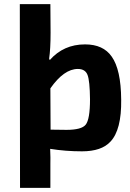

<svg xmlns="http://www.w3.org/2000/svg" viewBox="-20 -720 632 930"><path d="M221 -429Q288 -505 392 -505Q480 -505 521 -446Q566 -383 567 -237Q569 -91 515 -34Q472 13 377 13Q298 13 223 1Q225 49 224 73V190H77L76 -700H224L225 -562Q225 -483 218 -436ZM302 -91Q375 -91 395 -116Q416 -142 416 -239Q415 -329 404 -357Q393 -386 357 -386Q290 -386 224 -292L225 -92Z"/></svg>

Font: Taylor Sans Bold LRS
Style: Bold
Weight: 700
Italic angle: -8°
Designer: Natanael Gama
Version: Version 1.001 September 8, 2015